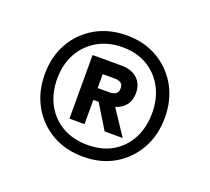

<svg xmlns="http://www.w3.org/2000/svg" viewBox="-80 -812 667 610"><g transform="rotate(20 253.0 -507.0)"><path d="M254 -302Q194 -302 148 -328.5Q102 -355 76 -401.5Q50 -448 50 -507Q50 -567 76 -613Q102 -659 148 -685.5Q194 -712 254 -712Q313 -712 358.5 -685.5Q404 -659 430 -613Q456 -567 456 -507Q456 -448 430 -401.5Q404 -355 358.5 -328.5Q313 -302 254 -302ZM291 -401 231 -499H287L352 -401ZM254 -342Q303 -342 338.5 -363Q374 -384 393.5 -421.5Q413 -459 413 -507Q413 -555 393.5 -592Q374 -629 338.5 -650.5Q303 -672 254 -672Q205 -672 168.5 -650.5Q132 -629 112 -592Q92 -555 92 -507Q92 -459 112 -421.5Q132 -384 168.5 -363Q205 -342 254 -342ZM172 -401V-616H270Q304 -616 323.5 -598Q343 -580 343 -549Q343 -519 323.5 -501Q304 -483 270 -483H223V-401ZM223 -523H264Q276 -523 284 -528.5Q292 -534 292 -547Q292 -560 284 -565Q276 -570 264 -570H223Z"/></g></svg>

Font: DM Sans 17pt Medium
Style: Regular
Weight: 500
Version: Version 4.004;gftools[0.9.30]